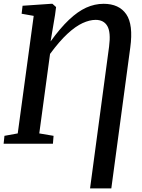

<svg xmlns="http://www.w3.org/2000/svg" viewBox="-22 -774 763 1034"><path d="M463 240.5 565.5 -523.5Q575.5 -600 556.2 -633.5Q537 -667 493 -667Q460.5 -667 422.5 -649.5Q384.5 -632 341 -591.8Q297.5 -551.5 247.5 -483.5L189.5 -55.5L266.5 -42.5L263 0H-2.5L2 -42.5L73.5 -55.5L159.5 -688.5L94.5 -700L99.5 -743L252.5 -753.5H260.5L280 -736L274.5 -694L250.5 -551Q302.5 -623 349.5 -667.5Q396.5 -712 442.2 -732.8Q488 -753.5 536 -753.5Q619 -753.5 657.8 -697.5Q696.5 -641.5 679.5 -517.5L577.5 240.5Z"/></svg>

Font: Merriweather 28pt Medium
Style: Italic
Weight: 500
Italic angle: -7.8°
Version: Version 2.101